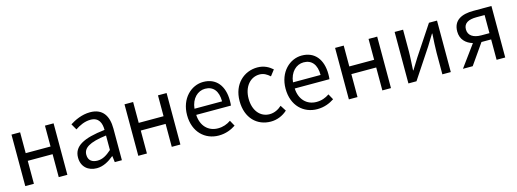

<svg xmlns="http://www.w3.org/2000/svg" viewBox="-9 -1250 5264 1956"><g transform="rotate(-15 2623.0 -271.5)"><path d="M92 -543V0H183V-242H445V0H536V-543H445V-323H183V-543Z M845 13C913 13 973 -22 1025 -65H1028L1036 0H1111V-334C1111 -468 1055 -556 923 -556C836 -556 759 -518 709 -486L745 -423C788 -452 845 -481 908 -481C997 -481 1020 -414 1020 -344C789 -318 686 -259 686 -141C686 -43 754 13 845 13ZM871 -60C817 -60 775 -85 775 -147C775 -217 837 -262 1020 -285V-132C967 -85 924 -60 871 -60Z M1284 -543V0H1375V-242H1637V0H1728V-543H1637V-323H1375V-543Z M2131 13C2205 13 2264 -12 2311 -43L2278 -103C2238 -76 2196 -60 2142 -60C2039 -60 1967 -134 1962 -250H2328C2330 -263 2331 -282 2331 -302C2331 -457 2254 -556 2116 -556C1990 -556 1871 -447 1871 -271C1871 -92 1987 13 2131 13ZM1961 -315C1972 -422 2040 -484 2117 -484C2202 -484 2252 -425 2252 -315Z M2680 13C2745 13 2807 -12 2855 -56L2816 -117C2782 -86 2738 -63 2688 -63C2588 -63 2520 -146 2520 -271C2520 -396 2592 -481 2690 -481C2734 -481 2767 -461 2799 -432L2846 -493C2807 -527 2758 -556 2687 -556C2548 -556 2425 -452 2425 -271C2425 -91 2536 13 2680 13Z M3170 13C3244 13 3303 -12 3350 -43L3317 -103C3277 -76 3235 -60 3181 -60C3078 -60 3006 -134 3001 -250H3367C3369 -263 3370 -282 3370 -302C3370 -457 3293 -556 3155 -556C3029 -556 2910 -447 2910 -271C2910 -92 3026 13 3170 13ZM3000 -315C3011 -422 3079 -484 3156 -484C3241 -484 3291 -425 3291 -315Z M3505 -543V0H3596V-242H3858V0H3949V-543H3858V-323H3596V-543Z M4133 0H4218L4424 -311C4444 -344 4475 -394 4496 -428H4500C4496 -357 4491 -285 4491 -227V0H4580V-543H4495L4289 -232C4269 -199 4238 -149 4217 -116H4213C4216 -186 4222 -259 4222 -316V-543H4133Z M4811 0 4961 -215H5063V0H5154V-543H4963C4841 -543 4750 -502 4750 -382C4750 -297 4804 -248 4874 -227L4708 0ZM4841 -380C4841 -445 4892 -472 4978 -472H5063V-281H4978C4892 -281 4841 -316 4841 -380Z"/></g></svg>

Font: Kinto Sans
Style: Regular
Weight: 400
Designer: Authors: Ryoko NISHIZUKA  (kana & ideographs); Paul D. Hunt (Latin, Greek & Cyrillic); Wenlong ZHANG  (bopomofo); Sandol
Foundry: Adobe Systems Incorporated, ookami Inc.
Version: Version 0.001